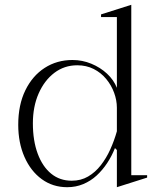

<svg xmlns="http://www.w3.org/2000/svg" viewBox="-20 -765 674 800"><path d="M527 -745V-35H593V-25L467 15V-140L459 -148Q446 -115 426.5 -85.5Q407 -56 382.5 -33.5Q358 -11 327 2Q296 15 260 15Q200 15 154 -18.5Q108 -52 82 -111Q56 -170 56 -245Q56 -328 85.5 -388.5Q115 -449 166 -482Q217 -515 282 -515Q323 -515 360.5 -499.5Q398 -484 426 -458Q454 -432 467 -399V-694H401V-705ZM302 -493Q248 -493 206.5 -461.5Q165 -430 141 -375.5Q117 -321 117 -251Q117 -179 137 -125Q157 -71 193 -41.5Q229 -12 279 -12Q317 -12 347 -29.5Q377 -47 400 -76.5Q423 -106 439.5 -142.5Q456 -179 467 -218V-316Q467 -347 455.5 -378.5Q444 -410 422.5 -436Q401 -462 370.5 -477.5Q340 -493 302 -493Z"/></svg>

Font: Kalnia Thin Light
Style: Regular
Weight: 300
Version: Version 1.105